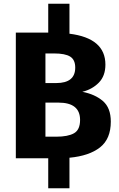

<svg xmlns="http://www.w3.org/2000/svg" viewBox="-20 -850 641 1031"><path d="M353 -3V161H239V0H65V-675H239V-830H353V-669Q546 -645 546 -503Q546 -442 510.5 -406Q475 -370 422 -357Q490 -344 532.5 -307.5Q575 -271 575 -197Q575 -104 517 -58.5Q459 -13 353 -3ZM224 -563V-404H282Q384 -404 384 -487Q384 -529 357 -546Q330 -563 270 -563ZM410 -206Q410 -299 294 -299H224V-116H282Q345 -116 377.5 -134.5Q410 -153 410 -206Z"/></svg>

Font: FiraGOUPP
Style: Bold
Weight: 700
Designer: bBox Type
Foundry: bBox Type GmbH
Version: Version 1.001